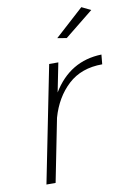

<svg xmlns="http://www.w3.org/2000/svg" viewBox="-85 -794 560 846"><g transform="rotate(-10 195.5 -371.5)"><path d="M253 -620 212 -627 340 -743 381 -723ZM94 0H53L157 -521H198L172 -391Q249 -518 391 -522L387 -479Q293 -479 234 -424.5Q175 -370 150 -282Z"/></g></svg>

Font: Argentum Sans ExtraLight
Style: Italic
Weight: 200
Italic angle: -11°
Designer: Julieta Ulanovsky (font), Cristiano Sobral (main changes and remaster)
Foundry: Julieta Ulanovsky (font), Cristiano Sobral (main changes and remaster)
Version: Version 2.007;June 15, 2022;FontCreator 14.0.0.2814 64-bit; 